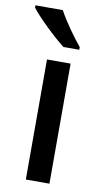

<svg xmlns="http://www.w3.org/2000/svg" viewBox="-97 -808 456 849"><g transform="rotate(10 131.5 -383.0)"><path d="M114 -766H-9V-756C18 -719 98 -642 145 -606H216V-618C185 -655 138 -721 114 -766ZM189 0V-539H83V0Z"/></g></svg>

Font: Noto Sans Malayalam Medium
Style: Regular
Weight: 500
Designer: Jelle Bosma - Monotype Design Team
Foundry: Monotype Imaging Inc.
Version: Version 2.104